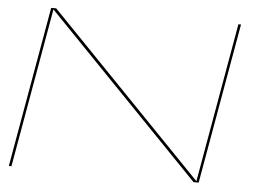

<svg xmlns="http://www.w3.org/2000/svg" viewBox="-49 -739 1107 804"><g transform="rotate(5 504.5 -337.5)"><path d="M15.5 0 134.5 -675H155.5L803.5 -5L921.5 -675H932.5L813.5 0H792L144.5 -669.5L26.5 0Z"/></g></svg>

Font: Anybody UltraExpanded Thin
Style: Italic
Weight: 100
Width: 9
Italic angle: -10°
Designer: Tyler Finck
Foundry: Etcetera Type Company
Version: Version 1.010; ttfautohint (v1.8.3) -l 8 -r 50 -G 200 -x 14 